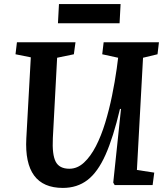

<svg xmlns="http://www.w3.org/2000/svg" viewBox="-20 -907 820 941"><path d="M651 -74 736 -61 728 0H542L535 -12L573 -373H568Q535 -233 497 -148Q459 -63 408.5 -24.5Q358 14 288 14Q96 14 109 -229L131 -626L56 -641L63 -700H350L342 -641L260 -624L239 -230Q235 -149 253 -114.5Q271 -80 320 -80Q359 -80 391.5 -110Q424 -140 450 -190.5Q476 -241 495.5 -305Q515 -369 529 -437.5Q543 -506 552 -570L559 -624L481 -641L488 -700H759L752 -641L681 -624ZM269 -887H571L566 -793H264Z"/></svg>

Font: Literata 12pt SemiBold
Style: Italic
Weight: 600
Italic angle: -2°
Designer: Latin by Veronika Burian and Jose Scaglione. Greek by Irene Vlachou. Cyrillic by Vera Evstafieva
Foundry: TypeTogether
Version: Version 3.002